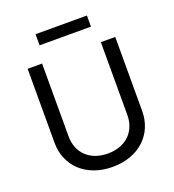

<svg xmlns="http://www.w3.org/2000/svg" viewBox="-161 -1033 1062 1171"><g transform="rotate(-20 370.0 -448.0)"><path d="M561.1 -727.3V-254.3C561.1 -149.5 489 -74.2 370.4 -74.2C251.4 -74.2 179.7 -149.5 179.7 -254.3V-727.3H85.9V-246.4C85.9 -96.6 198.2 12.4 370.4 12.4C542.3 12.4 654.5 -96.6 654.5 -246.4V-727.3ZM203.5 -837H536.9V-909.1H203.5Z"/></g></svg>

Font: GiG Sans Text
Style: Regular
Weight: 400
Designer: Andreas Faust
Version: Version 1.100;FEAKit 1.0